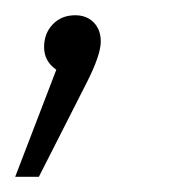

<svg xmlns="http://www.w3.org/2000/svg" viewBox="-40 -87 237 253"><path d="M59.1 -66.9Q74.2 -66.9 83.5 -57.4Q92.8 -47.9 92.8 -32.2Q92.8 -14.6 74.2 22L11.2 146H-20L34.2 4.9Q18.1 -6.3 18.1 -24.9Q18.1 -43 29.5 -54.9Q41 -66.9 59.1 -66.9Z"/></svg>

Font: Fira Sans Compressed ExtraLight
Style: Italic
Weight: 250
Width: 3
Italic angle: -8°
Designer: Carrois Corporate & Edenspiekermann AG
Foundry: Carrois Corporate GbR & Edenspiekermann AG
Version: Version 4.203;PS 004.203;hotconv 1.0.88;makeotf.lib2.5.64775